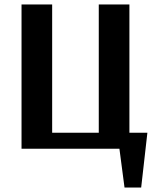

<svg xmlns="http://www.w3.org/2000/svg" viewBox="-20 -670 707 865"><path d="M541 175 518 0H77V-650H215V-72H425V-650H563V-72H644L616 175Z"/></svg>

Font: Arsenal SC
Style: Bold
Weight: 700
Designer: Andrij Shevchenko
Foundry: Stairsfor
Version: Version 2.001; ttfautohint (v1.8.4.7-5d5b)